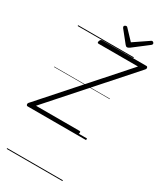

<svg xmlns="http://www.w3.org/2000/svg" viewBox="-456 -1393 1718 2029"><g transform="rotate(30 403.0 -378.5)"><path d="M-35 0Q-42 0 -46 -6Q-50 -12 -50 -20.5Q-50 -29 -44 -36L766 -948H285Q275 -948 272 -954Q269 -960 273 -973Q277 -986 283.5 -992Q290 -998 299 -998H841Q852 -998 855.5 -985Q859 -972 849 -961L40 -50H570Q581 -50 583 -44Q585 -38 582 -25Q579 -12 572.5 -6Q566 0 556 0ZM762 -1257Q771 -1257 778 -1250Q785 -1243 785 -1236Q785 -1230 783 -1226Q781 -1222 776 -1218L595 -1079Q585 -1073 578 -1069.5Q571 -1066 563 -1066Q556 -1066 550.5 -1070Q545 -1074 539 -1081L427 -1221Q424 -1226 422.5 -1230Q421 -1234 421 -1237Q421 -1246 430 -1251.5Q439 -1257 446 -1257Q453 -1257 456.5 -1254.5Q460 -1252 464 -1247L573 -1132L741 -1246Q749 -1252 753 -1254.5Q757 -1257 762 -1257ZM0 490H680V500H0ZM0 -20H680V0H0ZM0 -505H680V-500H0ZM0 -1010H680V-1000H0Z"/></g></svg>

Font: Playwrite NZ Guides
Style: Regular
Weight: 400
Designer: Veronika Burian, José Scaglione
Foundry: TypeTogether
Version: Version 1.003